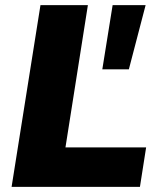

<svg xmlns="http://www.w3.org/2000/svg" viewBox="-20 -725 625 745"><path d="M25 0 137 -705H321L234 -153H547L523 0ZM377 -456 417 -705H545L480 -456Z"/></svg>

Font: Nunito Sans 12pt ExtraLight 12pt Black
Style: Italic
Weight: 900
Italic angle: -9°
Version: Version 3.101;gftools[0.9.27]